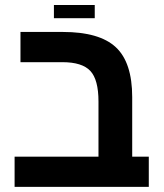

<svg xmlns="http://www.w3.org/2000/svg" viewBox="-20 -731 640 751"><path d="M60.1 -487.8V-606H226.1Q368.7 -606 432.9 -546.4Q497.1 -486.8 497.1 -351.1V-118.2H562V0H37.1V-118.2H365.2V-334Q365.2 -419.4 333.3 -453.6Q301.3 -487.8 224.1 -487.8ZM190.9 -711.4H350.6V-659.7H190.9Z"/></svg>

Font: Cousine
Style: Bold
Weight: 700
Monospace: yes
Designer: Steve Matteson
Foundry: Ascender Corporation
Version: Version 1.20